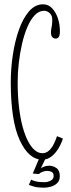

<svg xmlns="http://www.w3.org/2000/svg" viewBox="-20 -731 329 891"><path d="M176.5 10Q113.5 10 71.8 -80Q30 -170 30 -349Q30 -412 39.5 -475.8Q49 -539.5 67.8 -592.8Q86.5 -646 114.8 -678.5Q143 -711 180 -711Q204.5 -711 222 -692.5Q239.5 -674 248.8 -645.5Q258 -617 258 -586.5Q258 -566 252.5 -559Q247 -552 238 -552Q228.5 -552 222.5 -559Q216.5 -566 216.5 -581Q216.5 -590 218 -597.2Q219.5 -604.5 221 -614.2Q222.5 -624 222.5 -640Q222.5 -659 210.8 -670Q199 -681 184.5 -681Q161 -681 141.5 -660.8Q122 -640.5 107.2 -606Q92.5 -571.5 82.5 -528.5Q72.5 -485.5 67.2 -439.2Q62 -393 62 -350Q62 -287.5 68 -235.5Q74 -183.5 84.8 -143.5Q95.5 -103.5 110 -76Q124.5 -48.5 141.2 -34.2Q158 -20 176.5 -20Q195 -20 208.5 -33.2Q222 -46.5 230.8 -65Q239.5 -83.5 244.5 -99L272 -88Q264.5 -64.5 251 -42Q237.5 -19.5 218.8 -4.8Q200 10 176.5 10ZM184.5 140Q156.5 140 139 135.2Q121.5 130.5 114 126.5L124.5 102.5Q129.5 106 144.8 110.2Q160 114.5 185.5 114.5Q201.5 114.5 215.2 107.2Q229 100 229 86Q229 71 219.5 66.5Q210 62 197.5 62Q189.5 62 178.5 65.8Q167.5 69.5 160.5 76.5L132 74.5L163.5 0H193.5L169 51Q171.5 47.5 182.8 42.8Q194 38 207.5 38Q226 38 241.8 48.8Q257.5 59.5 257.5 86.5Q257.5 107.5 245 119.2Q232.5 131 215.2 135.5Q198 140 184.5 140Z"/></svg>

Font: Imbue Thin 10pt Thin
Style: Regular
Weight: 250
Version: Version 1.102